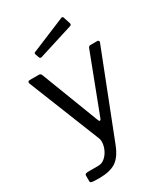

<svg xmlns="http://www.w3.org/2000/svg" viewBox="-221 -850 972 1114"><g transform="rotate(-30 265.0 -293.5)"><path d="M106 165Q71 165 58 163Q45 161 45 152V113Q45 106 50.5 103Q56 100 73 100H136Q160 100 180 82.5Q200 65 211.5 39Q223 13 223 -11Q223 -26 219 -35L28 -513Q27 -515 27 -519Q27 -530 39 -530H101Q112 -530 117 -519L266 -131Q269 -122 274 -122Q280 -122 284 -134L431 -519Q436 -530 445 -530H492Q498 -530 501 -525.5Q504 -521 502 -516L282 47Q255 115 215 140Q175 165 106 165ZM406 -700Q407 -698 407 -694Q407 -686 396 -683L167 -611Q165 -610 161 -610Q154 -610 151 -619L143 -641Q142 -643 142 -646Q142 -654 148 -655L379 -751Q380 -752 383 -752Q389 -752 391 -746Z"/></g></svg>

Font: Libre Franklin
Style: Regular
Weight: 400
Designer: Pablo Impallari, Rodrigo Fuenzalida
Foundry: Impallari Type
Version: Version 1.001; ttfautohint (v1.4.1)